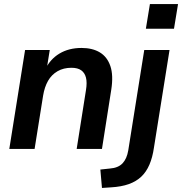

<svg xmlns="http://www.w3.org/2000/svg" viewBox="-20 -736 900 949"><path d="M26 0 104 -489H226L210 -390H202Q227 -443 273.5 -471Q320 -499 383 -499Q437 -499 473.5 -477Q510 -455 525.5 -409.5Q541 -364 530 -293L484 0H359L405 -291Q411 -328 405 -352Q399 -376 381.5 -388.5Q364 -401 333 -401Q294 -401 264.5 -384Q235 -367 217.5 -336.5Q200 -306 193 -263L151 0ZM701 -594 721 -716H860L840 -594ZM484 193 476 102 523 97Q564 94 585.5 71.5Q607 49 614 7L693 -489H818L741 -7Q734 42 718.5 78Q703 114 678 137.5Q653 161 616.5 174Q580 187 529 190Z"/></svg>

Font: Nunito Sans 12pt
Style: Bold Italic
Weight: 700
Italic angle: -9°
Designer: Vernon Adams
Foundry: Vernon Adams
Version: Version 3.101;gftools[0.9.27]